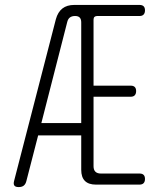

<svg xmlns="http://www.w3.org/2000/svg" viewBox="-20 -750 640 780"><path d="M310 -60V-200H135L87 -14Q84 -2 76.5 4Q69 10 56 10Q43 10 38.5 4Q34 -2 37 -14L207 -672Q215 -701 233.5 -715.5Q252 -730 282 -730H546Q558 -730 563.5 -724.5Q569 -719 569 -708Q569 -697 563.5 -691Q558 -685 547 -685H375Q368 -685 364 -681.5Q360 -678 360 -670V-402H511Q522 -402 527.5 -396.5Q533 -391 533 -380Q533 -369 527.5 -363Q522 -357 511 -357H360V-75Q360 -60 367.5 -52.5Q375 -45 390 -45H547Q558 -45 563.5 -39.5Q569 -34 569 -23Q569 -12 563.5 -6Q558 0 546 0H370Q340 0 325 -15Q310 -30 310 -60ZM310 -250V-659Q310 -672 304 -678.5Q298 -685 285 -685Q272 -685 264 -679Q256 -673 253 -660L148 -250Z"/></svg>

Font: Maple Mono NL Thin
Style: Regular
Weight: 250
Monospace: yes
Designer: subframe7536
Version: Version 7.000